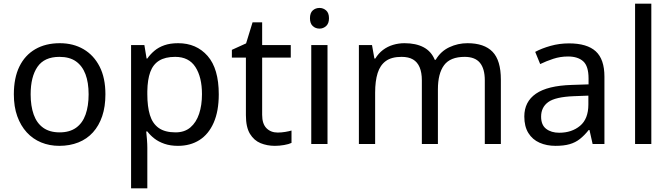

<svg xmlns="http://www.w3.org/2000/svg" viewBox="-20 -780 3633 1040"><path d="M551 -269Q551 -202 533.5 -150.5Q516 -99 483.5 -63Q451 -27 404.5 -8.5Q358 10 301 10Q248 10 203 -8.5Q158 -27 125 -63Q92 -99 73.5 -150.5Q55 -202 55 -269Q55 -358 85 -419.5Q115 -481 171 -513.5Q227 -546 304 -546Q377 -546 432.5 -513.5Q488 -481 519.5 -419.5Q551 -358 551 -269ZM146 -269Q146 -206 162.5 -159.5Q179 -113 214 -88Q249 -63 303 -63Q357 -63 392 -88Q427 -113 443.5 -159.5Q460 -206 460 -269Q460 -333 443 -378Q426 -423 391.5 -447.5Q357 -472 302 -472Q220 -472 183 -418Q146 -364 146 -269Z M945 -546Q1044 -546 1104.5 -477Q1165 -408 1165 -269Q1165 -178 1137.5 -115.5Q1110 -53 1060.5 -21.5Q1011 10 944 10Q903 10 871 -1Q839 -12 816.5 -29.5Q794 -47 778 -68H772Q774 -51 776 -25Q778 1 778 20V240H690V-536H762L774 -463H778Q794 -486 816.5 -505Q839 -524 870.5 -535Q902 -546 945 -546ZM929 -472Q875 -472 842 -451.5Q809 -431 794 -390Q779 -349 778 -286V-269Q778 -203 792 -157Q806 -111 839.5 -87Q873 -63 931 -63Q980 -63 1011.5 -90Q1043 -117 1058.5 -163.5Q1074 -210 1074 -270Q1074 -362 1038.5 -417Q1003 -472 929 -472Z M1484 -62Q1504 -62 1525 -65.5Q1546 -69 1559 -73V-6Q1545 1 1519 5.5Q1493 10 1469 10Q1427 10 1391.5 -4.5Q1356 -19 1334 -55Q1312 -91 1312 -156V-468H1236V-510L1313 -545L1348 -659H1400V-536H1555V-468H1400V-158Q1400 -109 1423.5 -85.5Q1447 -62 1484 -62Z M1754 -536V0H1666V-536ZM1711 -737Q1731 -737 1746.5 -723.5Q1762 -710 1762 -681Q1762 -653 1746.5 -639Q1731 -625 1711 -625Q1689 -625 1674 -639Q1659 -653 1659 -681Q1659 -710 1674 -723.5Q1689 -737 1711 -737Z M2512 -546Q2603 -546 2648 -499.5Q2693 -453 2693 -349V0H2606V-345Q2606 -408 2579.5 -440Q2553 -472 2497 -472Q2419 -472 2385.5 -427Q2352 -382 2352 -296V0H2265V-345Q2265 -387 2253 -415.5Q2241 -444 2217 -458Q2193 -472 2155 -472Q2101 -472 2070 -449.5Q2039 -427 2025.5 -384Q2012 -341 2012 -278V0H1924V-536H1995L2008 -463H2013Q2030 -491 2054.5 -509.5Q2079 -528 2109 -537Q2139 -546 2171 -546Q2233 -546 2274.5 -524Q2316 -502 2335 -456H2340Q2367 -502 2413.5 -524Q2460 -546 2512 -546Z M3062 -545Q3160 -545 3207 -502Q3254 -459 3254 -365V0H3190L3173 -76H3169Q3146 -47 3121.5 -27.5Q3097 -8 3065.5 1Q3034 10 2989 10Q2941 10 2902.5 -7Q2864 -24 2842 -59.5Q2820 -95 2820 -149Q2820 -229 2883 -272.5Q2946 -316 3077 -320L3168 -323V-355Q3168 -422 3139 -448Q3110 -474 3057 -474Q3015 -474 2977 -461.5Q2939 -449 2906 -433L2879 -499Q2914 -518 2962 -531.5Q3010 -545 3062 -545ZM3088 -259Q2988 -255 2949.5 -227Q2911 -199 2911 -148Q2911 -103 2938.5 -82Q2966 -61 3009 -61Q3077 -61 3122 -98.5Q3167 -136 3167 -214V-262Z M3508 0H3420V-760H3508Z"/></svg>

Font: Noto Sans Kannada
Style: Regular
Weight: 400
Designer: Jelle Bosma - Monotype Design Team
Foundry: Monotype Imaging Inc.
Version: Version 2.003